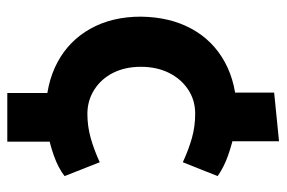

<svg xmlns="http://www.w3.org/2000/svg" viewBox="-146 -504 766 513"><g transform="rotate(90 236.5 -248.0)"><path d="M358 -451V-611L228 -598V-455ZM359 -36 229 -34V115H359ZM414 -132Q379 -116 348 -107.5Q317 -99 285 -99Q249 -99 220 -117.5Q191 -136 175 -168Q159 -200 159 -242Q159 -284 175 -316.5Q191 -349 219.5 -368Q248 -387 284 -387Q318 -387 348.5 -378.5Q379 -370 414 -354L451 -447Q427 -464 395.5 -475Q364 -486 334 -492Q304 -498 283 -498Q205 -498 147 -466.5Q89 -435 57.5 -377.5Q26 -320 25 -242Q25 -165 57 -107.5Q89 -50 147 -19Q205 12 283 12Q304 12 334 7Q364 2 396.5 -9.5Q429 -21 451 -38Z"/></g></svg>

Font: Catamaran
Style: Bold
Weight: 700
Designer: Pria Ravichandran
Version: Version 2.000